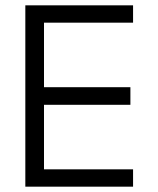

<svg xmlns="http://www.w3.org/2000/svg" viewBox="-20 -700 594 720"><path d="M75 -680H479V-615H145V-373H469V-307H145V-65H479V0H75Z"/></svg>

Font: Teachers[wght]
Style: Regular
Weight: 400
Designer: Alfredo Marco Pradil & Chank Diesel
Version: Version 1.000;Glyphs 3.1.2 (3151)